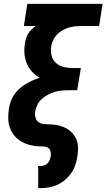

<svg xmlns="http://www.w3.org/2000/svg" viewBox="-20 -755 549 990"><path d="M177 215V101H190Q199 101 208.5 97.5Q218 94 225.5 86.5Q233 79 236.5 69.5Q240 60 241 51Q243 40 241.5 30Q240 20 234.5 13Q229 6 219.5 3Q210 0 200 0H190Q164 0 139 -6Q114 -12 93 -23.5Q72 -35 56 -53.5Q40 -72 31.5 -95Q23 -118 22.5 -143.5Q22 -169 26 -195Q29 -214 35.5 -232.5Q42 -251 53.5 -267.5Q65 -284 80 -297.5Q95 -311 112.5 -321.5Q130 -332 147.5 -340Q165 -348 184 -354Q162 -367 145 -385.5Q128 -404 118 -428Q108 -452 106 -479Q104 -506 109 -533Q111 -546 115 -558.5Q119 -571 126 -582.5Q133 -594 143 -603.5Q153 -613 164 -621H103L121 -735H509L491 -621H403Q387 -621 370 -619.5Q353 -618 336 -613Q319 -608 303.5 -599.5Q288 -591 275 -578Q262 -565 254.5 -549Q247 -533 244 -517Q240 -492 246 -468.5Q252 -445 269 -430Q286 -415 309.5 -409.5Q333 -404 358 -404H397L378 -290H339Q321 -290 302 -288.5Q283 -287 265 -282Q247 -277 229.5 -268Q212 -259 197 -246Q182 -233 173 -215Q164 -197 161 -179Q159 -163 163.5 -147.5Q168 -132 180.5 -124Q193 -116 209.5 -115Q226 -114 242 -113.5Q258 -113 273.5 -110Q289 -107 304 -101.5Q319 -96 331.5 -87.5Q344 -79 354 -67.5Q364 -56 371 -42.5Q378 -29 380.5 -13.5Q383 2 382.5 18Q382 34 379 50Q376 72 369 94Q362 116 348.5 135.5Q335 155 317 171Q299 187 277.5 197Q256 207 234 211Q212 215 190 215Z"/></svg>

Font: Iosevka Heavy
Style: Italic
Weight: 900
Italic angle: -9°
Monospace: yes
Designer: Belleve Invis
Foundry: Belleve Invis
Version: Version 32.5.0; ttfautohint (v1.8.4)